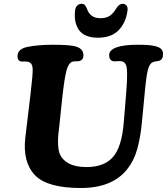

<svg xmlns="http://www.w3.org/2000/svg" viewBox="-20 -942 856 985"><path d="M482.4 -748.5Q446.8 -748.5 421.6 -759.5Q396.5 -770.5 383.5 -790.3Q370.6 -810.1 366.2 -834.7Q361.8 -859.4 365.2 -889.2Q367.2 -904.3 376.2 -913.3Q385.3 -922.4 398.9 -922.4Q409.7 -922.4 415 -916.5Q420.4 -910.6 425.8 -898.4Q441.4 -848.6 495.1 -848.6Q525.4 -848.6 543.7 -861.3Q562 -874 576.2 -898.4Q590.8 -922.4 608.4 -922.4Q622.1 -922.4 629.2 -913.3Q636.2 -904.3 634.3 -889.2Q626.5 -826.7 589.1 -787.6Q551.8 -748.5 482.4 -748.5ZM720.7 -446.8 708 -314.5Q700.7 -237.3 684.1 -177.5Q667.5 -117.7 632.8 -74.2Q556.2 22.5 395 22.5Q223.1 22.5 160.2 -42.5Q95.2 -109.9 109.9 -236.3L136.2 -455.6Q149.4 -566.4 147.5 -590.8Q145.5 -617.7 128.4 -623.5Q125.5 -625 122.1 -625.5Q115.2 -626.5 101.8 -626.2Q88.4 -626 85.4 -627.4Q69.8 -631.8 69.8 -653.8Q69.8 -690.4 120.1 -701.2Q174.3 -712.4 252.4 -712.4Q324.2 -712.4 357.4 -706.1Q408.2 -696.8 408.2 -658.2Q408.2 -636.2 389.2 -629.4Q384.3 -627.4 372.1 -627.7Q359.9 -627.9 351.1 -625.5Q331.5 -618.7 321 -579.6Q310.5 -540.5 299.8 -443.4L282.2 -276.4Q275.9 -233.4 278.3 -194.8Q280.8 -156.2 295.4 -135.7Q331.5 -85 423.8 -85Q512.2 -85 557.1 -133.8Q605 -185.1 615.2 -316.4L626 -448.7Q628.4 -477.1 629.6 -496.1Q630.9 -515.1 631.6 -533.9Q632.3 -552.7 632.1 -564.5Q631.8 -576.2 630.9 -587.4Q629.9 -598.6 627.7 -605Q625.5 -611.3 621.8 -616.5Q618.2 -621.6 613.5 -624.3Q608.9 -627 602.5 -627.9Q593.3 -629.4 578.6 -627.9Q564 -626.5 559.1 -628.4Q540 -633.8 540 -659.2Q540 -684.6 576.4 -698.5Q612.8 -712.4 686.5 -712.4Q719.7 -712.4 741.7 -710.7Q763.7 -709 781.7 -703.9Q799.8 -698.7 808.1 -689.2Q816.4 -679.7 816.4 -665Q816.4 -639.2 800.8 -631.8Q796.4 -629.4 785.4 -628.2Q774.4 -627 765.6 -623.5Q747.1 -617.2 738.3 -582.3Q729.5 -547.4 720.7 -446.8Z"/></svg>

Font: Cooper*
Style: Bold Italic
Weight: 700
Italic angle: -7°
Designer: Owen Earl
Foundry: indestructible type*
Version: Version 0.001